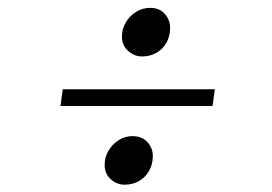

<svg xmlns="http://www.w3.org/2000/svg" viewBox="-20 -536 709 500"><path d="M143.5 -303.5H539.5L533.5 -260H137.5ZM252.5 -106.5Q252.5 -126.5 262.5 -143.5Q272.5 -160.5 289 -171Q305.5 -181.5 325 -181.5Q349.5 -181.5 363.8 -166Q378 -150.5 378 -129.5Q378 -108.5 368.5 -91.5Q359 -74.5 342.5 -64.8Q326 -55 304 -55Q284.5 -55 268.5 -69.2Q252.5 -83.5 252.5 -106.5ZM349.5 -389Q330 -389 313.8 -403.2Q297.5 -417.5 297.5 -440.5Q297.5 -460.5 307.5 -477.5Q317.5 -494.5 334.2 -505Q351 -515.5 371 -515.5Q395.5 -515.5 409.2 -499.8Q423 -484 423 -463.5Q423 -442.5 413.8 -425.5Q404.5 -408.5 388 -398.8Q371.5 -389 349.5 -389Z"/></svg>

Font: Merriweather 144pt ExtraBold
Style: Italic
Weight: 800
Italic angle: -7.8°
Version: Version 2.101